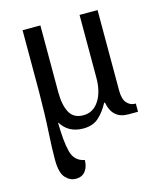

<svg xmlns="http://www.w3.org/2000/svg" viewBox="-115 -621 802 947"><g transform="rotate(-15 286.0 -148.0)"><path d="M155 240Q125 240 102 214.5Q79 189 79 122Q79 62 84 -19Q89 -100 90 -225V-536H181V-195Q181 -130 201.5 -91.5Q222 -53 272 -53Q322 -53 351.5 -98Q381 -143 381 -215V-536H473V-125Q473 -81 490.5 -61.5Q508 -42 532 -42H536V0H486Q406 0 390 -86H386Q364 -44 334 -17Q304 10 255 10Q178 10 141 -52Q142 45 155.5 98.5Q169 152 221 162Q221 195 204.5 217.5Q188 240 155 240Z"/></g></svg>

Font: Noto Serif SemiCondensed
Style: Regular
Weight: 400
Width: 4
Designer: Monotype Design Team
Foundry: Monotype Imaging Inc.
Version: Version 2.013